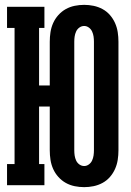

<svg xmlns="http://www.w3.org/2000/svg" viewBox="-20 -763 540 791"><path d="M327 8Q307 8 287.5 4Q268 0 251 -9.5Q234 -19 220.5 -34Q207 -49 199 -67Q191 -85 188 -104.5Q185 -124 185 -144V-324H141V-87H163V0H9V-87H40V-648H9V-735H163V-648H141V-411H185V-591Q185 -611 188 -630.5Q191 -650 199 -668Q207 -686 220.5 -701Q234 -716 251 -725.5Q268 -735 287.5 -739Q307 -743 327 -743Q346 -743 365.5 -739Q385 -735 402.5 -725.5Q420 -716 433 -701Q446 -686 454 -668Q462 -650 465 -630.5Q468 -611 468 -591V-144Q468 -124 465 -104.5Q462 -85 454 -67Q446 -49 433 -34Q420 -19 402.5 -9.5Q385 0 365.5 4Q346 8 327 8ZM327 -79Q337 -79 346 -85.5Q355 -92 359.5 -102Q364 -112 365.5 -122.5Q367 -133 367 -144V-591Q367 -602 365.5 -612.5Q364 -623 359.5 -633Q355 -643 346 -649.5Q337 -656 327 -656Q316 -656 307 -649.5Q298 -643 293.5 -633Q289 -623 287.5 -612.5Q286 -602 286 -591V-144Q286 -133 287.5 -122.5Q289 -112 293.5 -102Q298 -92 307 -85.5Q316 -79 327 -79Z"/></svg>

Font: Iosevka Curly Slab
Style: Bold
Weight: 700
Monospace: yes
Designer: Belleve Invis
Foundry: Belleve Invis
Version: Version 22.1.2; ttfautohint (v1.8.4)